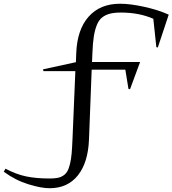

<svg xmlns="http://www.w3.org/2000/svg" viewBox="-216 -746 918 1022"><path d="M257.8 -5.9Q253.4 118.7 198.7 187.3Q144 255.9 47.9 255.9Q2.9 255.9 -65.7 234.6Q-134.3 213.4 -195.8 168L-187 151.9Q-129.4 182.1 -76.4 193.1Q-23.4 204.1 47.9 204.1Q73.2 204.1 90.1 200.9Q106.9 197.8 120.6 188.7Q134.3 179.7 142.3 165.8Q150.4 151.9 156.5 127Q162.6 102.1 165.3 71.3Q168 40.5 169.9 -5.9L185.1 -367.2H15.1L13.2 -377L188 -415L189.9 -463.9Q194.8 -588.9 255.9 -657.5Q316.9 -726.1 422.9 -726.1Q478 -726.1 552.7 -709.5Q627.4 -692.9 682.1 -668L624 -493.2L616.2 -495.1L600.1 -646Q524.9 -679.2 428.2 -679.2Q393.1 -679.2 369.1 -673.1Q345.2 -667 327.6 -653.1Q310.1 -639.2 299.6 -613.3Q289.1 -587.4 283.4 -552Q277.8 -516.6 275.9 -463.9L273.9 -416H529.8L476.1 -271L467.8 -272.9L451.2 -375H272Z"/></svg>

Font: Halibut Exp
Style: Regular
Weight: 400
Width: 7
Designer: Matteo Maggi
Foundry: Collletttivo
Version: Version 3.080 | FøM Fix